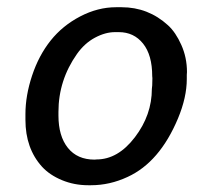

<svg xmlns="http://www.w3.org/2000/svg" viewBox="-20 -517 565 542"><path d="M145 -201.2V-190.9Q145 -132.8 171.6 -99.6Q198.2 -66.4 247.1 -66.4L252.4 -66.9Q313 -66.9 360.8 -129.6Q408.7 -192.4 408.7 -266.1L409.7 -275.9L410.2 -296.4L409.7 -301.8Q409.7 -361.8 383.8 -394Q357.9 -426.3 315.4 -426.3H304.7Q277.3 -426.3 248 -410.6Q218.8 -395 197.3 -364.7Q145 -290.5 145 -201.2ZM307.6 -496.6H323.2Q398.4 -496.6 454.1 -445.8Q476.1 -425.8 491.9 -390.1Q507.8 -354.5 507.8 -313.5L507.3 -305.7V-297.9Q507.3 -296.9 507.3 -295.9Q507.3 -294.9 507.3 -293.9Q507.3 -242.2 482.4 -182.6Q430.7 -59.1 340.3 -17.6Q290 5.9 236.8 5.9H229Q189.5 5.9 154.8 -8.5Q120.1 -22.9 98.6 -46.4Q51.8 -98.1 51.8 -178.7V-194.8Q51.8 -247.1 70.6 -303.7Q89.4 -360.4 123 -402.6Q156.7 -444.8 206.5 -470.7Q256.3 -496.6 307.6 -496.6Z"/></svg>

Font: Averia Sans Libre
Style: Italic
Weight: 400
Italic angle: -7.90001°
Version: Version 1.002